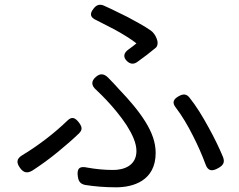

<svg xmlns="http://www.w3.org/2000/svg" viewBox="-20 -777 1020 819"><path d="M469 -651C507 -630 541 -609 562 -592C554 -585 542 -576 528 -566C507 -551 504 -533 522 -516C536 -503 551 -502 566 -513C593 -532 624 -556 644 -573C651 -578 655 -593 650 -607L648 -613C643 -627 633 -640 623 -647C596 -666 560 -685 525 -704C490 -721 455 -739 423 -753C405 -761 391 -756 379 -740C361 -718 365 -702 391 -691C417 -678 444 -664 469 -651ZM520 -243C544 -205 562 -167 562 -133C562 -70 508 -52 463 -52C422 -52 387 -56 353 -62C319 -70 307 -58 312 -24C315 -3 323 8 344 12C382 18 426 22 475 22C547 22 644 -5 644 -125C644 -170 628 -213 600 -258C572 -303 534 -348 488 -396C473 -413 457 -430 441 -446C424 -463 407 -465 389 -449C368 -431 369 -412 390 -394C407 -378 423 -362 436 -348C464 -318 495 -281 520 -243ZM803 -198C824 -157 842 -116 856 -78C866 -48 883 -44 911 -60C933 -72 940 -85 931 -108C915 -146 894 -190 870 -233C845 -279 817 -325 788 -361C775 -377 761 -377 743 -367C719 -354 713 -339 730 -318C756 -284 781 -242 803 -198ZM176 -184C142 -158 107 -134 75 -115C50 -100 49 -83 66 -60C81 -39 98 -37 119 -50C156 -74 193 -101 227 -129C260 -156 291 -183 317 -208C333 -224 330 -236 317 -254C300 -276 286 -281 267 -262C241 -237 210 -210 176 -184Z"/></svg>

Font: GenSenRounded2 TW R
Style: Regular
Weight: 400
Version: Version 2.100;PS 2.1;hotconv 16.6.51;makeotf.lib2.5.65220 DE